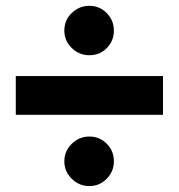

<svg xmlns="http://www.w3.org/2000/svg" viewBox="-20 -629 602 647"><path d="M281.2 -442.9Q246.6 -442.9 221.7 -467.3Q196.8 -491.7 196.8 -525.9Q196.8 -561 221.9 -585.2Q247.1 -609.4 281.2 -609.4Q315.4 -609.4 339.6 -585Q363.8 -560.5 363.8 -525.4Q363.8 -491.7 340.1 -467.3Q316.4 -442.9 281.2 -442.9ZM281.2 -2Q246.6 -2 221.7 -26.6Q196.8 -51.3 196.8 -85.4Q196.8 -119.6 221.7 -144.3Q246.6 -168.9 281.2 -168.9Q315.4 -168.9 339.6 -144.8Q363.8 -120.6 363.8 -85.4Q363.8 -51.3 339.6 -26.6Q315.4 -2 281.2 -2ZM33.2 -242.2V-372.6H529.3V-242.2Z"/></svg>

Font: Reddit Mono ExtraBold
Style: Regular
Weight: 800
Monospace: yes
Designer: Stephen Hutchings
Foundry: Reddit
Version: Version 1.014